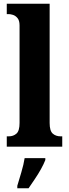

<svg xmlns="http://www.w3.org/2000/svg" viewBox="-20 -780 368 1021"><path d="M16 0V-55H27Q51 -55 67.5 -69.5Q84 -84 84 -126V-645Q84 -671 73 -684Q62 -697 48.5 -701Q35 -705 27 -705H16V-760H244V-126Q244 -84 260.5 -69.5Q277 -55 302 -55H311V0ZM72 208Q81 178 93.5 136Q106 94 111 61H221V71Q213 92 198 119Q183 146 165 172.5Q147 199 132 221H72Z"/></svg>

Font: Noto Serif Armenian Condensed ExtraBold
Style: Regular
Weight: 800
Width: 3
Designer: Monotype Design Team
Foundry: Monotype Imaging Inc.
Version: Version 2.008; ttfautohint (v1.8.4.7-5d5b)